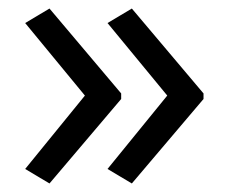

<svg xmlns="http://www.w3.org/2000/svg" viewBox="-20 -429 537 450"><path d="M232 -33 372 -205 232 -375 289 -409 457 -210V-197L289 1ZM39 -33 179 -205 39 -375 96 -409 264 -210V-197L96 1Z"/></svg>

Font: Noto Sans Syriac
Style: Regular
Weight: 400
Designer: Patrick Giasson and the Monotype Design Team
Foundry: Monotype Imaging Inc.
Version: Version 2.000; ttfautohint (v1.8.3) -l 8 -r 50 -G 200 -x 14 